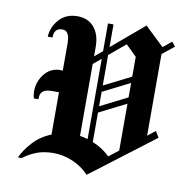

<svg xmlns="http://www.w3.org/2000/svg" viewBox="-75 -714 768 797"><g transform="rotate(10 309.0 -315.5)"><path d="M70.8 -263.3Q66.7 -277.5 66.7 -292.5Q66.7 -334.2 92.5 -366.2Q118.3 -398.3 158.3 -398.3Q163.3 -398.3 169.2 -397.5V-516.7Q169.2 -523.3 167.5 -535Q165.8 -546.7 159.2 -556.2Q152.5 -565.8 137.5 -565.8Q103.3 -565.8 103.3 -525.8H83.3Q85 -566.7 113.8 -598.8Q142.5 -630.8 190.8 -630.8Q235.8 -630.8 261.2 -600.4Q286.7 -570 286.7 -518.3V-478.3L320 -506.7V-623.3H343.3V-527.5L479.2 -642.5L560 -565.8L595.8 -595L610.8 -576.7L560.8 -536.7V-192.5L593.3 -218.3L609.2 -192.5L341.7 10.8Q312.5 -20 272.9 -37.1Q233.3 -54.2 190.8 -54.2Q151.7 -54.2 120.8 -42.5Q90 -30.8 64.2 -10.8H48.3Q62.5 -42.5 92.9 -76.2Q123.3 -110 169.2 -128.3V-306.7Q162.5 -306.7 152.9 -306.7Q143.3 -306.7 138.3 -306.7Q115 -306.7 102.5 -297.5Q90 -288.3 90 -265.8Q90 -264.2 90 -263.3ZM411.7 -551.7 343.3 -494.2V-365.8L457.5 -423.3V-506.7ZM286.7 -143.3Q303.3 -140.8 320 -135.8V-474.2L286.7 -446.7ZM343.3 -339.2V-278.3L457.5 -335.8V-396.7ZM416.7 -80 457.5 -111.7V-309.2L343.3 -251.7V-127.5Q385 -110.8 416.7 -80Z"/></g></svg>

Font: Manufacturing Consent
Style: Regular
Weight: 400
Version: Version 3.000; ttfautohint (v1.8.4.7-5d5b)